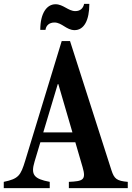

<svg xmlns="http://www.w3.org/2000/svg" viewBox="-36 -974 682 994"><path d="M350 -818C399.5 -818 426.5 -869.5 426.5 -954H399.5C394.5 -930 378.5 -916.5 354 -916.5C317.5 -916.5 291.5 -952 251.5 -952C205.5 -952 172.5 -904.5 172.5 -819.5H199.5C202.5 -842.5 219.5 -857.5 246 -857.5C284.5 -857.5 308 -818 350 -818ZM283.5 -761.5 94.5 -142C71 -65.5 60.5 -48.5 -16.5 -32.5V0H221.5V-32.5C139 -48 122.5 -69.5 143 -137.5L173 -237.5H354L391.5 -109C411.5 -41 392.5 -36 320.5 -32.5V0H625.5V-32.5C568.5 -37.5 555.5 -48 541 -92.5L326.5 -761.5ZM263 -538.5H266L339 -288.5H188Z"/></svg>

Font: Libre Caslon Condensed SemiBold
Style: Regular
Weight: 600
Designer: Pablo Impallari, Rodrigo Fuenzalida, Katja Schimmel, Ertekin Erdin
Foundry: Pablo Impallari, Rodrigo Fuenzalida
Version: Version 2.000;gftools[0.9.33]